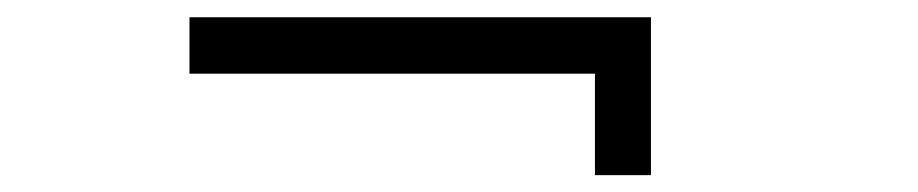

<svg xmlns="http://www.w3.org/2000/svg" viewBox="-20 -358 1090 228"><path d="M753 -337.5V-150H686.5V-270.5H205V-337.5Z"/></svg>

Font: League Mono Extended Light
Style: Regular
Weight: 300
Width: 9
Designer: Tyler Finck
Foundry: The League of Moveable Type / Tyler Finck
Version: Version 2.210